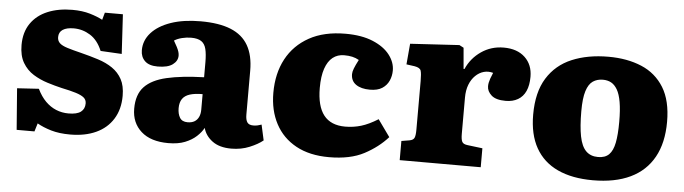

<svg xmlns="http://www.w3.org/2000/svg" viewBox="-40 -676 2987 838"><g transform="rotate(5 1453.5 -257.5)"><path d="M51 14 37 -167 132 -173Q148 -140 169 -119Q190 -98 215.5 -87.5Q241 -77 270 -77Q307 -77 324 -90Q341 -103 341 -127Q341 -143 329.5 -152.5Q318 -162 294 -169.5Q270 -177 231 -185Q201 -192 167.5 -202.5Q134 -213 105 -231Q76 -249 58 -279.5Q40 -310 40 -357Q40 -413 66.5 -451.5Q93 -490 140 -509.5Q187 -529 248 -529Q292 -529 325.5 -519Q359 -509 381 -497L390 -529H469L479 -356L386 -361Q367 -407 333.5 -428Q300 -449 261 -449Q230 -449 213 -438Q196 -427 196 -405Q196 -389 206.5 -379Q217 -369 241 -361.5Q265 -354 302 -345Q342 -335 378 -323.5Q414 -312 441 -293.5Q468 -275 483.5 -246.5Q499 -218 499 -174Q499 -115 472.5 -72.5Q446 -30 398 -8Q350 14 285 14Q237 14 201.5 3.5Q166 -7 140 -22L129 14Z M715 14Q638 14 596 -23.5Q554 -61 554 -123Q554 -185 586 -219Q618 -253 683 -268Q748 -283 846 -286V-352Q846 -387 840.5 -409.5Q835 -432 819.5 -442.5Q804 -453 775 -453Q755 -453 735 -448Q715 -443 701 -434Q710 -419 716 -407Q722 -395 724.5 -386.5Q727 -378 727 -370Q727 -347 705.5 -331Q684 -315 640 -315Q602 -315 583.5 -333Q565 -351 565 -380Q565 -423 595 -456.5Q625 -490 680 -509Q735 -528 810 -528Q891 -528 942.5 -507Q994 -486 1019 -442.5Q1044 -399 1044 -332V-140Q1044 -117 1051.5 -106Q1059 -95 1078 -95Q1088 -95 1097 -97Q1106 -99 1114 -102L1129 -34Q1107 -16 1070.5 -1Q1034 14 991 14Q939 14 908 -9Q877 -32 868 -66Q858 -47 838 -28.5Q818 -10 788 2Q758 14 715 14ZM791 -84Q809 -84 821 -91Q833 -98 839.5 -111.5Q846 -125 846 -144V-212Q812 -212 790 -205Q768 -198 757.5 -182.5Q747 -167 747 -142Q747 -117 757 -100.5Q767 -84 791 -84Z M1419 14Q1334 14 1274.5 -18.5Q1215 -51 1184 -109.5Q1153 -168 1153 -245Q1153 -330 1187 -393.5Q1221 -457 1286 -493Q1351 -529 1445 -529Q1516 -529 1565 -508.5Q1614 -488 1639 -455.5Q1664 -423 1664 -387Q1664 -363 1654.5 -342Q1645 -321 1625 -308Q1605 -295 1571 -295Q1533 -295 1510.5 -310.5Q1488 -326 1488 -356Q1488 -366 1493.5 -380.5Q1499 -395 1512 -420Q1498 -428 1482.5 -431.5Q1467 -435 1447 -435Q1418 -435 1397 -418.5Q1376 -402 1364.5 -368.5Q1353 -335 1353 -284Q1353 -204 1384 -164.5Q1415 -125 1478 -125Q1514 -125 1547.5 -135Q1581 -145 1621 -170L1674 -96Q1633 -50 1572.5 -18Q1512 14 1419 14Z M1728 0V-84L1764 -90Q1780 -93 1784.5 -103.5Q1789 -114 1789 -139V-352Q1789 -384 1785 -397Q1781 -410 1757 -414L1721 -419L1729 -510L1944 -523L1963 -513L1971 -421H1975Q1996 -469 2039.5 -499Q2083 -529 2138 -529Q2197 -529 2231 -497Q2265 -465 2265 -412Q2265 -375 2253.5 -349.5Q2242 -324 2219.5 -311Q2197 -298 2166 -298Q2123 -298 2103.5 -315.5Q2084 -333 2084 -355Q2084 -363 2085.5 -370.5Q2087 -378 2090.5 -388.5Q2094 -399 2101 -415Q2080 -421 2060 -415.5Q2040 -410 2023.5 -394Q2007 -378 1997.5 -353.5Q1988 -329 1988 -296V-138Q1988 -113 1993.5 -103Q1999 -93 2018 -91L2083 -83V0Z M2575 14Q2484 14 2420.5 -15.5Q2357 -45 2324 -103.5Q2291 -162 2291 -249Q2291 -347 2329.5 -409Q2368 -471 2437 -500Q2506 -529 2597 -529Q2679 -529 2742 -502.5Q2805 -476 2840.5 -418.5Q2876 -361 2876 -268Q2876 -176 2841 -113Q2806 -50 2739 -18Q2672 14 2575 14ZM2589 -89Q2620 -89 2637 -106Q2654 -123 2661 -158.5Q2668 -194 2668 -250Q2668 -302 2662 -336.5Q2656 -371 2644.5 -390.5Q2633 -410 2617.5 -418.5Q2602 -427 2581 -427Q2556 -427 2537.5 -414.5Q2519 -402 2509 -370.5Q2499 -339 2499 -282Q2499 -215 2507.5 -172Q2516 -129 2536 -109Q2556 -89 2589 -89Z"/></g></svg>

Font: Literata ExtraBold
Style: Regular
Weight: 800
Designer: Latin by Veronika Burian and Jose Scaglione. Greek by Irene Vlachou. Cyrillic by Vera Evstafieva.
Foundry: TypeTogether
Version: Version 3.103;gftools[0.9.29]